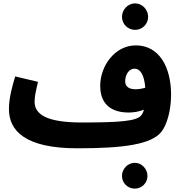

<svg xmlns="http://www.w3.org/2000/svg" viewBox="-20 -858 1081 1138"><path d="M781 -681C823 -681 858 -715 858 -758C858 -801 823 -838 781 -838C738 -838 703 -801 703 -758C703 -715 738 -681 781 -681ZM438 21C713 21 876 -2 936 -76C969 -117 994 -203 994 -296C994 -460 924 -589 785 -589C662 -589 574 -469 574 -349C574 -234 647 -191 743 -191C774 -191 806 -197 833 -208C829 -192 823 -181 816 -173C788 -140 688 -132 464 -132C255 -132 185 -181 185 -255C185 -290 196 -334 205 -373L70 -405C55 -354 33 -281 33 -211C33 -84 128 21 438 21ZM722 -376C722 -418 746 -451 777 -451C812 -451 835 -414 841 -338C821 -332 800 -329 783 -329C742 -329 722 -347 722 -376ZM779 260C820 260 854 227 854 185C854 143 820 107 779 107C737 107 703 143 703 185C703 227 737 260 779 260Z"/></svg>

Font: Noto Sans Arabic ExtBd
Style: Regular
Weight: 800
Designer: Monotype Design Team, Nadine Chahine, Nizar Qandah and Khaled Hosny
Foundry: Monotype Imaging Inc.
Version: Version 2.012